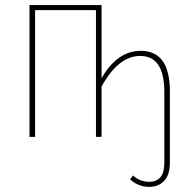

<svg xmlns="http://www.w3.org/2000/svg" viewBox="-20 -539 746 756"><path d="M534.2 -338.9Q648.9 -338.9 648.9 -179.2V102.1Q648.9 148.9 626.5 172.9Q604 196.8 567.9 196.8Q523.9 196.8 492.2 167L503.9 151.9Q530.8 176.8 566.9 176.8Q627 176.8 627 103V-176.8Q627 -318.8 532.2 -318.8Q446.3 -318.8 379.9 -198.2V0H357.9V-499H118.2V0H96.2V-519H379.9V-231Q441.9 -338.9 534.2 -338.9Z"/></svg>

Font: Fira Sans Compressed Thin
Style: Regular
Weight: 100
Width: 1
Designer: Carrois Corporate & Edenspiekermann AG
Foundry: Carrois Corporate GbR & Edenspiekermann AG
Version: Version 4.203;PS 004.203;hotconv 1.0.88;makeotf.lib2.5.64775